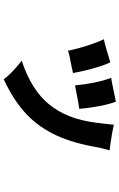

<svg xmlns="http://www.w3.org/2000/svg" viewBox="176 -764 647 1040"><g transform="rotate(90 500.0 -243.5)"><path d="M409 60Q399 46 381 27.5Q363 9 343 -8.5Q323 -26 308 -37Q466 -89 544.5 -185Q623 -281 643 -432Q647 -462 650.5 -491.5Q654 -521 655 -536Q673 -532 700 -527Q727 -522 753 -518.5Q779 -515 794 -513Q790 -499 784 -476.5Q778 -454 773 -424Q749 -293 701.5 -201.5Q654 -110 581 -47.5Q508 15 409 60ZM254 -288Q249 -315 239.5 -349Q230 -383 218 -418Q206 -453 192 -482Q221 -488 256.5 -499Q292 -510 317 -517Q328 -496 339.5 -459.5Q351 -423 360.5 -383.5Q370 -344 375 -315Q347 -308 313 -302Q279 -296 254 -288ZM442 -326Q438 -373 427.5 -426.5Q417 -480 401 -522Q418 -524 442 -529Q466 -534 490 -539Q514 -544 530 -547Q540 -523 548 -487Q556 -451 561.5 -414Q567 -377 569 -349Q553 -347 529.5 -342.5Q506 -338 482.5 -333.5Q459 -329 442 -326Z"/></g></svg>

Font: Zen Kaku Gothic Antique Black
Style: Regular
Weight: 900
Designer: Yoshimichi Ohira
Foundry: Positype
Version: Version 1.001